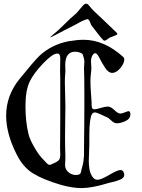

<svg xmlns="http://www.w3.org/2000/svg" viewBox="-20 -1005 752 1019"><path d="M246.1 -806.6Q246.1 -808.6 254.9 -815.4Q288.1 -841.8 322.3 -876.5Q356.4 -911.1 380.9 -930.7Q388.7 -937.5 399.9 -951.7Q411.1 -965.8 420.4 -975.6Q429.7 -985.4 437.5 -985.4Q444.3 -985.4 450.2 -978.5Q464.8 -960 476.1 -948.7Q487.3 -937.5 503.9 -922.4Q520.5 -907.2 528.3 -899.4Q592.8 -836.9 599.6 -831.1Q602.5 -828.1 602.5 -825.2Q602.5 -821.3 595.7 -818.4Q588.9 -815.4 578.6 -811.5Q568.4 -807.6 563.5 -805.7Q560.5 -804.7 550.3 -796.9Q540 -789.1 535.2 -789.1Q531.2 -789.1 528.3 -792Q515.6 -804.7 495.6 -831.1Q475.6 -857.4 467.8 -867.2Q463.9 -871.1 460.4 -880.9Q457 -890.6 453.1 -897Q449.2 -903.3 443.4 -903.3Q440.4 -903.3 438.5 -902.3Q414.1 -893.6 402.3 -886.2Q390.6 -878.9 383.8 -876Q368.2 -868.2 334 -850.6Q299.8 -833 274.9 -819.8Q250 -806.6 246.1 -806.6ZM298.8 -225.6Q298.8 -231.4 299.3 -269.5Q299.8 -307.6 299.8 -391.1Q299.8 -474.6 299.8 -590.8Q298.8 -605.5 298.8 -627.9Q298.8 -635.7 299.3 -657.2Q299.8 -678.7 299.8 -696.3Q299.8 -720.7 284.2 -720.7Q258.8 -720.7 208.5 -668Q158.2 -615.2 136.7 -570.3Q115.2 -523.4 115.2 -441.4Q115.2 -359.4 130.9 -294.9Q136.7 -267.6 162.6 -222.7Q188.5 -177.7 211.9 -156.2Q214.8 -153.3 221.7 -145.5Q228.5 -137.7 233.9 -133.8Q239.3 -129.9 244.1 -129.9Q247.1 -129.9 251 -131.8Q281.2 -144.5 290.5 -153.3Q299.8 -162.1 299.8 -183.6Q299.8 -188.5 299.3 -199.7Q298.8 -210.9 298.8 -225.6ZM326.2 -659.2Q326.2 -653.3 326.7 -642.6Q327.1 -631.8 327.1 -627Q327.1 -624 325.7 -606.9Q324.2 -589.8 324.2 -569.3Q324.2 -548.8 325.7 -504.9Q327.1 -460.9 327.1 -438.5Q327.1 -427.7 326.2 -375.5Q325.2 -323.2 325.2 -276.4Q325.2 -248 325.7 -224.1Q326.2 -200.2 326.7 -186.5Q327.1 -172.9 327.1 -169.9Q327.1 -161.1 326.2 -147.9Q325.2 -134.8 325.2 -130.9Q325.2 -106.4 342.8 -91.3Q360.4 -76.2 383.8 -76.2Q407.2 -76.2 410.2 -92.8Q411.1 -101.6 417.5 -123Q423.8 -144.5 425.8 -179.7Q425.8 -180.7 425.8 -204.1Q425.8 -227.5 426.3 -264.6Q426.8 -301.8 427.2 -344.2Q427.7 -386.7 427.7 -434.6Q427.7 -482.4 427.7 -518.6Q427.7 -561.5 427.2 -588.9Q426.8 -616.2 426.3 -627Q425.8 -637.7 425.8 -640.6Q425.8 -649.4 426.8 -660.6Q427.7 -671.9 427.7 -675.8Q427.7 -692.4 419.9 -713.9Q418 -720.7 405.3 -725.6Q392.6 -730.5 378.9 -730.5Q326.2 -730.5 326.2 -659.2ZM575.2 -618.2Q555.7 -618.2 538.6 -644Q521.5 -669.9 508.3 -696.3Q495.1 -722.7 485.4 -722.7Q477.5 -722.7 470.2 -710Q462.9 -697.3 462.9 -678.7Q462.9 -673.8 463.9 -662.1Q464.8 -650.4 464.8 -643.6Q464.8 -630.9 462.4 -613.3Q460 -595.7 460 -572.3Q460 -546.9 463.4 -502Q466.8 -457 466.8 -441.4Q466.8 -424.8 481.4 -424.8Q489.3 -424.8 514.2 -432.1Q539.1 -439.5 551.8 -439.5Q567.4 -439.5 586.9 -420.9Q606.4 -402.3 618.2 -402.3Q627 -402.3 642.6 -408.7Q658.2 -415 662.1 -415Q671.9 -415 671.9 -398.4Q671.9 -374 645.5 -362.3Q619.1 -350.6 599.6 -350.6Q585.9 -350.6 570.3 -365.7Q554.7 -380.9 544.9 -383.8Q540 -385.7 516.6 -397Q493.2 -408.2 483.4 -408.2Q473.6 -408.2 467.8 -398.9Q461.9 -389.6 458 -362.3Q454.1 -335 454.1 -286.1V-240.2Q454.1 -220.7 452.6 -191.9Q451.2 -163.1 451.2 -150.4Q451.2 -128.9 454.6 -107.9Q458 -86.9 469.2 -68.8Q480.5 -50.8 497.1 -50.8Q515.6 -50.8 559.6 -76.7Q603.5 -102.5 618.2 -102.5Q629.9 -102.5 634.8 -93.8Q639.6 -85 639.6 -77.1Q639.6 -69.3 634.3 -63Q628.9 -56.6 618.7 -52.2Q608.4 -47.9 599.6 -44.9Q590.8 -42 575.7 -38.6Q560.5 -35.2 553.7 -33.2Q468.8 -6.8 412.1 -6.8Q363.3 -6.8 301.8 -24.4Q209 -51.8 155.8 -84.5Q102.5 -117.2 68.4 -185.5Q12.7 -294.9 12.7 -390.6Q12.7 -498 83 -585Q161.1 -681.6 189.5 -709Q253.9 -768.6 343.8 -786.1Q390.6 -793.9 423.8 -793.9Q533.2 -793.9 634.8 -702.1Q639.6 -697.3 639.6 -689.5Q639.6 -668.9 618.7 -643.6Q597.7 -618.2 575.2 -618.2Z"/></svg>

Font: Isabella
Style: Medium
Weight: 500
Designer: John Stracke
Version: Version 001.202